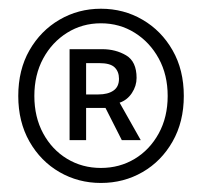

<svg xmlns="http://www.w3.org/2000/svg" viewBox="-20 -732 454 431"><path d="M206.5 -321.3Q155.8 -321.3 113.5 -345.7Q71.3 -370.1 46.1 -414.3Q21 -458.5 21 -516.6Q21 -575.2 46.1 -619.1Q71.3 -663.1 113.5 -687.7Q155.8 -712.4 206.5 -712.4Q257.8 -712.4 300 -687.7Q342.3 -663.1 367.4 -619.1Q392.6 -575.2 392.6 -516.6Q392.6 -458.5 367.4 -414.3Q342.3 -370.1 300 -345.7Q257.8 -321.3 206.5 -321.3ZM206.5 -355Q248.5 -355 282.5 -375.5Q316.4 -396 336.4 -432.6Q356.4 -469.2 356.4 -516.6Q356.4 -564 336.4 -600.6Q316.4 -637.2 282.5 -658.4Q248.5 -679.7 206.5 -679.7Q164.6 -679.7 130.6 -658.4Q96.7 -637.2 76.9 -600.6Q57.1 -564 57.1 -516.6Q57.1 -469.2 76.9 -432.6Q96.7 -396 130.6 -375.5Q164.6 -355 206.5 -355ZM136.2 -417.5V-621.6H209.5Q239.7 -621.6 263.2 -607.7Q286.6 -593.8 286.6 -557.1Q286.6 -539.1 276.1 -523.2Q265.6 -507.3 248.5 -501.5L295.9 -417.5H253.4L216.8 -489.7H173.3V-417.5ZM173.3 -520H200.7Q222.2 -520 234.6 -528.6Q247.1 -537.1 247.1 -555.2Q247.1 -571.3 237.3 -580.8Q227.5 -590.3 203.1 -590.3H173.3Z"/></svg>

Font: Varta Light Light
Style: Regular
Weight: 300
Version: Version 1.004